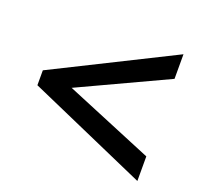

<svg xmlns="http://www.w3.org/2000/svg" viewBox="-96 -725 763 726"><g transform="rotate(20 286.0 -362.0)"><path d="M525 -107V-206L171 -353L525 -518V-617L46 -378V-318Z"/></g></svg>

Font: Noto Sans Kayah Li SemiBold
Style: Regular
Weight: 600
Designer: Monotype Design Team, Sérgio Martins
Foundry: Monotype Imaging Inc.
Version: Version 2.002